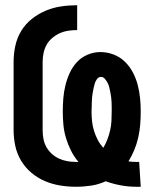

<svg xmlns="http://www.w3.org/2000/svg" viewBox="-20 -702 590 734"><path d="M501 12Q471 12 441.5 6.5Q412 1 384 -9Q358 3 329 7.5Q300 12 271 12Q240 12 209.5 7Q179 2 151 -10Q123 -22 99.5 -42Q76 -62 60.5 -88Q45 -114 38.5 -144Q32 -174 32 -205V-465Q32 -496 38.5 -526.5Q45 -557 61 -583.5Q77 -610 101.5 -629.5Q126 -649 154.5 -661Q183 -673 213.5 -677.5Q244 -682 275 -682V-587Q258 -587 241 -584.5Q224 -582 208.5 -575Q193 -568 179.5 -556.5Q166 -545 158 -530.5Q150 -516 146.5 -499Q143 -482 143 -465V-205Q143 -188 146 -171.5Q149 -155 157 -140.5Q165 -126 177.5 -114.5Q190 -103 205 -96Q220 -89 236.5 -86Q253 -83 270 -83H280Q263 -103 251.5 -126Q240 -149 232.5 -173.5Q225 -198 222.5 -223.5Q220 -249 220 -275Q220 -300 222 -325.5Q224 -351 230 -375.5Q236 -400 246.5 -423Q257 -446 274 -464.5Q291 -483 315 -493Q339 -503 364 -503Q390 -503 414.5 -493.5Q439 -484 457.5 -466Q476 -448 488 -425Q500 -402 506.5 -377Q513 -352 515.5 -326.5Q518 -301 518 -275Q518 -250 516 -225.5Q514 -201 508.5 -176.5Q503 -152 493.5 -129Q484 -106 471 -85Q478 -84 486 -83.5Q494 -83 502 -83H512L518 12ZM375 -137Q384 -152 390.5 -169Q397 -186 401 -203.5Q405 -221 406 -239Q407 -257 407 -275Q407 -284 407 -293.5Q407 -303 406.5 -312Q406 -321 405 -330Q404 -339 402 -348.5Q400 -358 398 -367Q396 -376 392 -384Q388 -392 381.5 -400Q375 -408 366 -408Q357 -408 351 -400Q345 -392 342.5 -383.5Q340 -375 338 -366Q336 -357 334.5 -348Q333 -339 332 -330Q331 -321 331 -311.5Q331 -302 330.5 -293Q330 -284 330 -275Q330 -256 332 -237.5Q334 -219 339.5 -201.5Q345 -184 353.5 -167.5Q362 -151 375 -137Z"/></svg>

Font: Lode
Style: Bold
Weight: 700
Monospace: yes
Designer: Belleve Invis
Foundry: Belleve Invis
Version: Version 29.2.0; ttfautohint (v1.8.3)